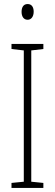

<svg xmlns="http://www.w3.org/2000/svg" viewBox="-20 -932 272 952"><path d="M117 -912C95 -912 87 -894 87 -873C87 -851 97 -834 117 -834C135 -834 147 -850 147 -874C147 -894 139 -912 117 -912ZM195 0V-25L135 -31V-682L195 -689V-714H37V-689L98 -682V-31L37 -25V0Z"/></svg>

Font: Noto Sans Sinhala ExtraCondensed ExtraLight
Style: Regular
Weight: 200
Width: 2
Designer: Jelle Bosma - Monotype Design Team
Foundry: Monotype Imaging Inc.
Version: Version 2.006